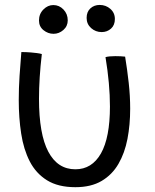

<svg xmlns="http://www.w3.org/2000/svg" viewBox="-20 -735 629 778"><path d="M407.5 -503.5Q421.5 -507.5 447 -507.5Q457 -507.5 468.5 -507Q480 -506.5 487 -505.5Q495.5 -454 501.5 -400Q507.5 -346 507.5 -294.5Q507.5 -229.5 496.5 -172.2Q485.5 -115 460 -71Q434.5 -27 391.8 -1.8Q349 23.5 285.5 23.5Q215.5 23.5 170.5 -4.5Q125.5 -32.5 100.5 -81.2Q75.5 -130 65.8 -193.8Q56 -257.5 56 -329.5Q56 -377.5 59.2 -427Q62.5 -476.5 66.5 -524Q73 -524 84.2 -523.8Q95.5 -523.5 105 -522.5Q117 -521.5 129 -520Q141 -518.5 149.5 -516Q138 -417.5 138 -335Q138 -191.5 175.8 -120.2Q213.5 -49 285.5 -49Q352.5 -49 389 -113.2Q425.5 -177.5 425.5 -303.5Q425.5 -394.5 407.5 -503.5ZM392 -605Q367.5 -605 349.2 -621.2Q331 -637.5 331 -662.5Q331 -687 346.2 -701Q361.5 -715 384 -715Q409 -715 427.2 -699Q445.5 -683 445.5 -658Q445.5 -633 429.8 -619Q414 -605 392 -605ZM197 -598Q174.5 -598 156.2 -612.8Q138 -627.5 138 -652Q138 -678.5 155.8 -696.5Q173.5 -714.5 196 -714.5Q220 -714.5 237.2 -696.5Q254.5 -678.5 254.5 -652.5Q254.5 -629 236.8 -613.5Q219 -598 197 -598Z"/></svg>

Font: Grandstander Light
Style: Regular
Weight: 300
Designer: Tyler Finck
Foundry: Etcetera Type Co
Version: Version 1.200; ttfautohint (v1.8.3)